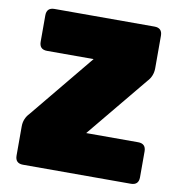

<svg xmlns="http://www.w3.org/2000/svg" viewBox="-81 -795 821 870"><g transform="rotate(10 330.0 -360.0)"><path d="M578 0H82Q46 0 46 -36V-170Q46 -206 71 -232L314 -527H100Q64 -527 64 -563V-684Q64 -720 100 -720H560Q596 -720 596 -684V-535Q596 -498 571 -472L339 -191H578Q614 -191 614 -155V-36Q614 0 578 0Z"/></g></svg>

Font: Bungee Spice
Style: Regular
Weight: 400
Designer: David Jonathan Ross
Foundry: David Jonathan Ross
Version: Version 2.000